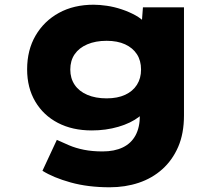

<svg xmlns="http://www.w3.org/2000/svg" viewBox="-20 -564 948 814"><path d="M445 230Q353 230 279.5 209.5Q206 189 160 160L221 29Q245 40 273 52Q301 64 336 71Q371 78 415 78Q465 78 500.5 61Q536 44 554.5 10Q573 -24 573 -75V-133L612 -128Q605 -96 570 -69Q535 -42 482 -26.5Q429 -11 369 -11Q287 -11 225.5 -43Q164 -75 129.5 -133.5Q95 -192 95 -270Q95 -352 131 -413.5Q167 -475 230 -509.5Q293 -544 377 -544Q402 -544 433 -539.5Q464 -535 495.5 -524.5Q527 -514 553.5 -499.5Q580 -485 596.5 -466Q613 -447 615 -423L577 -414L586 -533H760V-75Q760 2 735.5 58.5Q711 115 668 153.5Q625 192 568 211Q511 230 445 230ZM432 -147Q478 -147 510.5 -162Q543 -177 560.5 -204.5Q578 -232 578 -269Q578 -307 560.5 -334Q543 -361 510.5 -376Q478 -391 432 -391Q385 -391 350 -376Q315 -361 296.5 -334Q278 -307 278 -269Q278 -232 296.5 -204.5Q315 -177 350 -162Q385 -147 432 -147Z"/></svg>

Font: Lexend Mega ExtraBold
Style: Regular
Weight: 800
Designer: Bonnie Shaver-Troup, Thomas Jockin
Foundry: Lexend
Version: Version 1.007